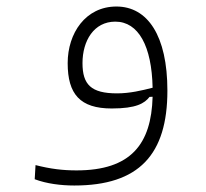

<svg xmlns="http://www.w3.org/2000/svg" viewBox="-20 -346 626 583"><path d="M205.6 217.3C401.9 217.3 488.3 123.5 488.3 -70.8C488.3 -237.8 428.2 -326.2 333.5 -326.2C239.7 -326.2 185.5 -245.1 185.5 -154.3C185.5 -60.1 223.1 -16.6 319.3 -16.6C393.6 -16.6 418.9 -32.2 434.1 -51.8L443.4 -52.2C439.5 91.8 377.4 171.4 212.4 171.4C170.9 171.4 133.8 167 87.9 155.3L85.4 198.2C121.6 211.9 165.5 217.3 205.6 217.3ZM443.4 -79.6C410.6 -71.3 374.5 -62.5 335.4 -62.5C256.3 -62.5 230.5 -89.4 230.5 -154.3C230.5 -222.2 265.1 -280.3 330.1 -280.3C400.4 -280.3 440.9 -206.1 443.4 -79.6Z"/></svg>

Font: Cascadia Mono PL ExtraLight
Style: Regular
Weight: 200
Monospace: yes
Designer: Aaron Bell
Foundry: Saja Typeworks
Version: Version 2404.023